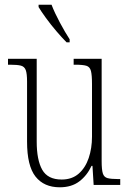

<svg xmlns="http://www.w3.org/2000/svg" viewBox="-20 -786 550 816"><path d="M234 10Q167 10 131 -35.5Q95 -81 95 -184V-439Q95 -473 89.5 -488Q84 -503 69 -507Q54 -511 23 -511H14V-536H136V-184Q136 -106 159.5 -64.5Q183 -23 242 -23Q286 -23 314.5 -48Q343 -73 357 -114.5Q371 -156 371 -205V-429Q371 -467 366.5 -484.5Q362 -502 347 -506.5Q332 -511 300 -511H293V-536H412V-101Q412 -65 417 -49Q422 -33 437 -29Q452 -25 481 -25H491V0H378L373 -81H369Q350 -40 317 -15Q284 10 234 10ZM263 -606Q245 -624 220.5 -652.5Q196 -681 175 -710Q154 -739 144 -756V-766H199Q212 -732 234.5 -690Q257 -648 276 -619V-606Z"/></svg>

Font: Noto Serif Bengali Condensed ExtraLight
Style: Regular
Weight: 200
Width: 3
Designer: Juan Bruce, Universal Thirst, Indian Type Foundry and the Monotype Design Team.
Foundry: Monotype Imaging Inc.
Version: Version 2.003; ttfautohint (v1.8.4.7-5d5b)